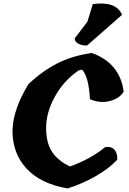

<svg xmlns="http://www.w3.org/2000/svg" viewBox="-20 -1056 722 1076"><path d="M440 -666 420 -661Q336 -603 287.5 -514.5Q239 -426 238.5 -342Q238 -258 270.5 -207Q303 -156 372 -123Q489 -165 570 -232Q606 -236 622.5 -216Q639 -196 637 -161Q593 -113 518.5 -70Q444 -27 359 0Q207 -26 128 -112Q49 -198 50 -326Q53 -442 139 -584Q217 -658 301.5 -701Q386 -744 495 -759Q652 -702 673 -543Q653 -506 598 -490.5Q543 -475 484 -500Q478 -624 440 -666ZM500 -1033Q631 -1051 664 -973L468 -801Q440 -800 419 -811Q398 -822 399 -841L470 -935Z"/></svg>

Font: Tillana
Style: Bold
Weight: 700
Designer: Lipi Raval (Devanagari, Latin), Jonny Pinhorn (Latin)
Foundry: Indian Type Foundry
Version: Version 2.002;PS 1.0;hotconv 1.0.79;makeotf.lib2.5.61930; tt